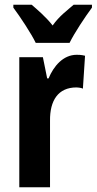

<svg xmlns="http://www.w3.org/2000/svg" viewBox="-20 -786 406 806"><path d="M130 -606H272C292 -647 337 -715 366 -754V-766H289C263 -743 229 -719 201 -679C172 -716 135 -747 113 -766H36V-754C65 -715 112 -644 130 -606ZM302 -556C245 -556 205 -508 184 -457H178L160 -546H61V0H190V-279C189 -364 224 -419 301 -419C304 -419 320 -418 328 -414L337 -552C321 -556 310 -556 302 -556Z"/></svg>

Font: Noto Sans Malayalam ExtraCondensed
Style: Bold
Weight: 700
Width: 2
Designer: Jelle Bosma - Monotype Design Team
Foundry: Monotype Imaging Inc.
Version: Version 2.104